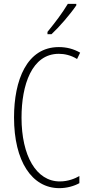

<svg xmlns="http://www.w3.org/2000/svg" viewBox="-20 -969 461 999"><path d="M377 -941V-949H333C302 -898 270 -856 227 -803V-791H248C288 -828 345 -894 377 -941ZM286 -689C315 -689 349 -682 381 -662L397 -695C362 -715 326 -724 286 -724C119 -724 53 -551 53 -358C53 -130 146 10 289 10C328 10 366 -1 393 -16V-53C370 -40 335 -25 291 -25C169 -25 92 -158 92 -357C92 -526 145 -689 286 -689Z"/></svg>

Font: Noto Sans Ethiopic ExtraCondensed ExtraLight
Style: Regular
Weight: 200
Width: 2
Designer: Monotype Design Team
Foundry: Monotype Imaging Inc.
Version: Version 2.102